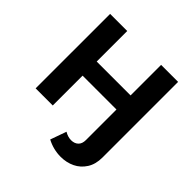

<svg xmlns="http://www.w3.org/2000/svg" viewBox="-213 -815 1174 1174"><g transform="rotate(45 374.0 -228.0)"><path d="M401 54Q429 71 457.5 71Q486 71 503.5 54.5Q521 38 521 6V-258H228V0H80V-644H228V-380H521V-644H668V10Q668 68 642.5 108Q617 148 575.5 168Q534 188 484 188Q421 188 364 158Z"/></g></svg>

Font: Montserrat Ace
Style: Bold
Weight: 700
Designer: Julieta Ulanovsky
Foundry: Julieta Ulanovsky
Version: Version 1